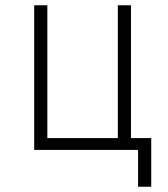

<svg xmlns="http://www.w3.org/2000/svg" viewBox="-20 -570 640 730"><path d="M505 140H555V-45H478V-550H428V-45H160V-550H110V0H505Z"/></svg>

Font: JetBrains Mono Thin
Style: Regular
Weight: 100
Monospace: yes
Designer: Philipp Nurullin, Konstantin Bulenkov
Foundry: JetBrains
Version: Version 2.305